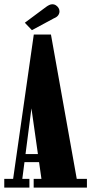

<svg xmlns="http://www.w3.org/2000/svg" viewBox="-22 -858 418 878"><path d="M-2.5 0V-40H38L132.5 -700H211L329 -40H375.5V0H132V-40H167.5L121 -368H122.5L80 -40H112.5V0ZM74.5 -116.5V-153.5H174.5V-116.5ZM124 -720 91.5 -754 189 -826.5Q196.5 -832 203.5 -835.2Q210.5 -838.5 217 -838.5Q227 -838.5 234.5 -833.2Q242 -828 246 -821Q250 -814 250 -806Q250 -796.5 244 -788Q238 -779.5 224 -774Z"/></svg>

Font: Imbue Thin 10pt Black
Style: Regular
Weight: 900
Version: Version 1.102